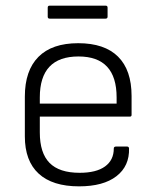

<svg xmlns="http://www.w3.org/2000/svg" viewBox="-20 -648 552 680"><path d="M260 12Q166 12 117 -33Q68 -78 68 -165V-306Q68 -398 116 -446.5Q164 -495 257 -495Q350 -495 398 -447.5Q446 -400 446 -308V-241Q446 -235 440 -235H121V-179Q121 -106 155.5 -71Q190 -36 262 -36Q321 -36 352 -58.5Q383 -81 383 -122Q383 -129 391 -129H430Q436 -129 437 -123Q439 -60 392.5 -24Q346 12 260 12ZM121 -281H393V-303Q393 -448 258 -448Q121 -448 121 -303ZM156 -582Q149 -582 149 -589V-621Q149 -628 156 -628H354Q361 -628 361 -621V-589Q361 -582 354 -582Z"/></svg>

Font: Sofia Sans Light
Style: Regular
Weight: 300
Designer: Botio Nikoltchev, Ani Petrova
Foundry: lettersoup
Version: Version 4.100; ttfautohint (v1.8.3)